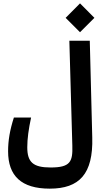

<svg xmlns="http://www.w3.org/2000/svg" viewBox="-20 -934 626 1134"><path d="M273.9 180.2C449.2 180.2 530.8 92.8 524.9 -122.1L510.3 -693.4H389.6L407.2 -73.7C410.2 21 395.5 55.2 278.8 55.2C174.3 55.2 141.1 22.9 141.1 -64.5C141.1 -114.3 148.9 -171.4 163.6 -239.7H62C38.1 -165.5 27.8 -104 27.8 -40.5C27.8 104.5 105.5 180.2 273.9 180.2ZM452.6 -743.7 537.6 -828.6 452.6 -914.1 367.7 -828.6Z"/></svg>

Font: Cascadia Code NF SemiBold
Style: Regular
Weight: 600
Monospace: yes
Designer: Aaron Bell
Foundry: Saja Typeworks
Version: Version 2404.023